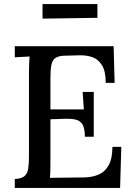

<svg xmlns="http://www.w3.org/2000/svg" viewBox="-20 -928 663 948"><path d="M399 -253Q399 -296 386.5 -315Q374 -334 349 -338.5Q324 -343 287 -341L229 -339V-131Q229 -104 228.5 -83.5Q228 -63 226 -50L398 -52Q437 -53 468 -66.5Q499 -80 517 -113Q535 -146 535 -203H579L573 0H53V-44Q86 -46 100.5 -58Q115 -70 119 -94Q123 -118 123 -155V-571Q123 -593 124 -613.5Q125 -634 126 -649Q109 -648 89 -647Q69 -646 53 -645V-700H541L546 -519H502Q502 -576 483.5 -606Q465 -636 435.5 -646Q406 -656 372 -655L302 -653Q271 -653 255 -642.5Q239 -632 234 -608.5Q229 -585 229 -545V-388H394L388 -474H443V-253ZM190 -836V-908H461V-840Z"/></svg>

Font: Lora Medium
Style: Regular
Weight: 500
Designer: Olga Karpushina, Alexei Vanyashin (Cyrillic)
Foundry: Cyreal
Version: Version 3.004